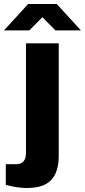

<svg xmlns="http://www.w3.org/2000/svg" viewBox="-68 -744 425 961"><path d="M67 197Q52 197 32.5 195Q13 193 -6.5 189Q-26 185 -39 181V78H12Q38 78 50 63.5Q62 49 62 22V-527H226V37Q226 87 210.5 123Q195 159 160 178Q125 197 67 197ZM-48 -592 73 -724H216L337 -592H209L115 -688L173 -687L79 -592Z"/></svg>

Font: Archivo SemiBold ExtraBold
Style: Regular
Weight: 800
Version: Version 2.001